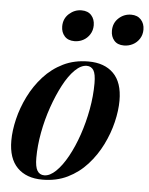

<svg xmlns="http://www.w3.org/2000/svg" viewBox="-54 -800 668 858"><g transform="rotate(5 280.0 -370.5)"><path d="M322 -510Q296 -510 269 -483.5Q242 -457 218 -411.5Q194 -366 174.5 -310Q155 -254 144 -194.5Q133 -135 133 -81Q133 -41 143.5 -23.5Q154 -6 175 -6Q200 -6 227 -32Q254 -58 278.5 -102.5Q303 -147 322 -202.5Q341 -258 352 -318Q363 -378 363 -435Q363 -477 352.5 -493.5Q342 -510 322 -510ZM15 -148Q15 -193 27.5 -245Q40 -297 65 -347.5Q90 -398 127.5 -439.5Q165 -481 215 -505.5Q265 -530 328 -530Q400 -530 440.5 -489.5Q481 -449 481 -368Q481 -323 468.5 -271Q456 -219 431 -168.5Q406 -118 368.5 -76.5Q331 -35 281 -10.5Q231 14 168 14Q96 14 55.5 -27Q15 -68 15 -148ZM197 -676Q197 -711 221.5 -733Q246 -755 277 -755Q306 -755 321.5 -737.5Q337 -720 337 -693Q337 -670 325.5 -652Q314 -634 296 -624.5Q278 -615 257 -615Q228 -615 212.5 -632.5Q197 -650 197 -676ZM420 -676Q420 -711 444 -733Q468 -755 500 -755Q528 -755 544 -737.5Q560 -720 560 -693Q560 -670 548.5 -652Q537 -634 518.5 -624.5Q500 -615 479 -615Q450 -615 435 -632.5Q420 -650 420 -676Z"/></g></svg>

Font: Playfair Display SemiBold
Style: Italic
Weight: 600
Italic angle: -14°
Designer: Claus Eggers Sørensen
Foundry: Claus Eggers Sørensen
Version: Version 1.203